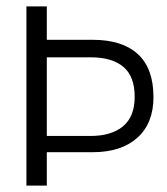

<svg xmlns="http://www.w3.org/2000/svg" viewBox="-20 -583 523 603"><path d="M127 0H63V-563H127ZM117 -458H271Q364 -458 413 -413Q462 -368 462 -278Q462 -196 411.5 -150.5Q361 -105 271 -105H117V-156H264Q330 -156 366.5 -186.5Q403 -217 403 -279Q403 -343 367.5 -373Q332 -403 264 -403H117Z"/></svg>

Font: Darker Grotesque Medium
Style: Regular
Weight: 500
Designer: Gabriel Lam
Foundry: TypeRant
Version: Version 1.000;gftools[0.9.28]